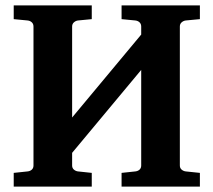

<svg xmlns="http://www.w3.org/2000/svg" viewBox="-20 -691 790 711"><path d="M430.2 0V-50.8L481 -56.2Q490.2 -57.1 496.6 -62.7Q502.9 -68.4 502.9 -78.1V-432.1L247.1 -125V-78.1Q247.1 -68.4 253.9 -62.7Q260.7 -57.1 269 -56.2L319.8 -50.8V0H30.8V-50.8L82 -56.2Q91.3 -57.1 97.7 -62.7Q104 -68.4 104 -78.1V-592.8Q104 -602.5 97.7 -608.4Q91.3 -614.3 82 -615.2L30.8 -620.1V-670.9H319.8V-620.1L269 -615.2Q260.7 -614.3 253.9 -608.4Q247.1 -602.5 247.1 -592.8V-255.9L502.9 -563V-592.8Q502.9 -602.5 496.6 -608.4Q490.2 -614.3 481 -615.2L430.2 -620.1V-670.9H720.2V-620.1L668 -615.2Q659.7 -614.3 652.8 -608.4Q646 -602.5 646 -592.8V-78.1Q646 -68.4 652.8 -62.7Q659.7 -57.1 668 -56.2L720.2 -50.8V0Z"/></svg>

Font: Charis SIL CyrE
Style: Bold
Weight: 700
Foundry: SIL International
Version: Version 5.000